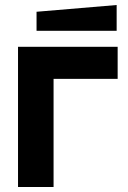

<svg xmlns="http://www.w3.org/2000/svg" viewBox="-20 -747 510 767"><path d="M52 0V-560H450V-432H194V0ZM126 -624V-700L446 -727V-624Z"/></svg>

Font: Tektur SemiBold
Style: Regular
Weight: 600
Designer: Adam Jagosz
Foundry: Adam Jagosz
Version: Version 1.005;gftools[0.9.30]